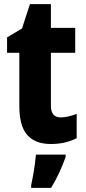

<svg xmlns="http://www.w3.org/2000/svg" viewBox="-20 -749 412 924"><path d="M272 -184Q290 -184 309 -188.5Q328 -193 349 -201V-84Q324 -71 293 -63.5Q262 -56 225 -56Q150 -56 111.5 -99Q73 -142 73 -239V-495H14V-569L86 -612L124 -729H225V-615H342V-495H225V-240Q225 -184 272 -184ZM296 6Q283 43 265.5 81Q248 119 226 155H130V142Q134 123 139 96.5Q144 70 147.5 43Q151 16 153 -5H296Z"/></svg>

Font: Noto Sans Malayalam UI Condensed ExtraBold
Style: Regular
Weight: 800
Width: 3
Designer: Jelle Bosma - Monotype Design Team
Foundry: Monotype Imaging Inc.
Version: Version 2.104; ttfautohint (v1.8.4.7-5d5b)